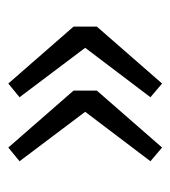

<svg xmlns="http://www.w3.org/2000/svg" viewBox="6 -483 410 462"><g transform="rotate(90 211.0 -252.0)"><path d="M44 -224V-280L181 -437L214 -409L95 -252L214 -94L181 -67ZM198 -224V-280L335 -437L368 -409L249 -252L368 -94L335 -67Z"/></g></svg>

Font: Assistant-zap
Style: zap
Weight: 400
Designer: Hebrew By Ben Nathan, Latin by Paul Hunt
Version: Version 2.001